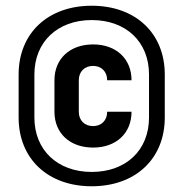

<svg xmlns="http://www.w3.org/2000/svg" viewBox="-20 -760 640 670"><path d="M300 -110C453 -110 555 -206 555 -350V-500C555 -644 453 -740 300 -740C147 -740 45 -644 45 -500V-350C45 -206 147 -110 300 -110ZM300 -160C181 -160 100 -236 100 -350V-500C100 -614 181 -690 300 -690C420 -690 500 -614 500 -500V-350C500 -236 420 -160 300 -160ZM305 -245C385 -245 439 -295 439 -370H354C354 -340 334 -320 305 -320C275 -320 255 -340 255 -370V-480C255 -510 275 -530 305 -530C334 -530 354 -510 354 -480H439C439 -555 385 -605 305 -605C224 -605 170 -555 170 -480V-370C170 -295 224 -245 305 -245Z"/></svg>

Font: Tekne LDO ExtraBold
Style: Regular
Weight: 800
Monospace: yes
Designer: Alessio Laiso, Mario Rullo, Paolo Rosset
Foundry: Alessio Laiso
Version: Version 1.000;hotconv 1.0.109;makeotfexe 2.5.65596